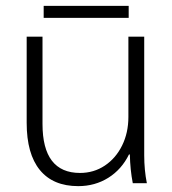

<svg xmlns="http://www.w3.org/2000/svg" viewBox="-20 -625 588 655"><path d="M71 -206V-500H125V-202Q125 -35 253 -35Q300 -35 337.5 -60Q375 -85 396.5 -128.5Q418 -172 418 -226V-500H472V-95Q472 -45 481 0H433Q424 -46 423 -98H420Q395 -47 349.5 -18.5Q304 10 247 10Q161 10 116 -45Q71 -100 71 -206ZM129 -605H419V-564H129Z"/></svg>

Font: Sarabun ExtraLight
Style: Regular
Weight: 275
Designer: Suppakit Chalermlarp | Katatrad Co.,Ltd.
Foundry: Cadson Demak Co.,Ltd.
Version: Version 1.000; ttfautohint (v1.6)